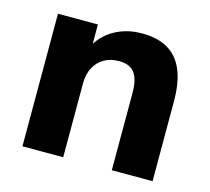

<svg xmlns="http://www.w3.org/2000/svg" viewBox="-79 -594 753 687"><g transform="rotate(15 297.5 -250.5)"><path d="M58 0V-491H206V-399H195Q218 -448 263.5 -474.5Q309 -501 367 -501Q426 -501 464 -478.5Q502 -456 521 -410.5Q540 -365 540 -295V0H389V-288Q389 -322 380.5 -343.5Q372 -365 355.5 -374.5Q339 -384 314 -384Q282 -384 258.5 -370.5Q235 -357 222 -332Q209 -307 209 -274V0Z"/></g></svg>

Font: Nunito Sans 12pt ExtraLight ExtraBold
Style: Regular
Weight: 800
Version: Version 3.101;gftools[0.9.27]